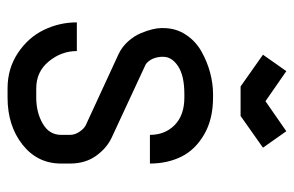

<svg xmlns="http://www.w3.org/2000/svg" viewBox="-150 -588 751 490"><g transform="rotate(90 225.0 -343.5)"><path d="M238.8 -646 315.4 -699.2 357.4 -639.6 276.4 -582.5H201.2L120.1 -639.6L162.1 -699.2ZM324.7 -351.1Q324.7 -389.6 299.6 -414.3Q274.4 -439 229.5 -439H220.7Q173.8 -439 149.7 -423.1Q125.5 -407.2 125.5 -385.3V-379.4Q127 -362.3 134 -351.8Q141.1 -341.3 147.9 -338.9L332 -253.4Q358.9 -240.7 378.4 -213.4Q397.9 -186 397.9 -147V-124.5Q397.9 -64 349.6 -25.9Q301.3 12.2 229.5 12.2H206.1Q155.3 12.2 115.7 -14.2Q76.2 -40.5 56.9 -80.3Q37.6 -120.1 37.6 -164.6H110.8Q110.8 -125.5 137 -93.3Q163.1 -61 206.1 -61H229.5Q267.6 -61 296.1 -77.6Q324.7 -94.2 324.7 -124.5V-147Q324.7 -159.7 316.9 -171.1Q309.1 -182.6 300.8 -187L117.7 -271.5Q99.6 -280.3 85.9 -295.7Q72.3 -311 65.4 -327.4Q58.6 -343.8 55.4 -356.9Q52.2 -370.1 52.2 -379.4V-385.3Q52.2 -417.5 69.1 -442.9Q85.9 -468.3 112.3 -482.9Q138.7 -497.6 166.5 -504.9Q194.3 -512.2 220.7 -512.2H229.5Q284.7 -512.2 323.7 -489.5Q362.8 -466.8 380.4 -431.2Q397.9 -395.5 397.9 -351.1Z"/></g></svg>

Font: Anka/Coder Narrow
Style: Regular
Weight: 400
Width: 3
Monospace: yes
Version: Version 001.100